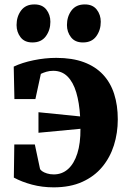

<svg xmlns="http://www.w3.org/2000/svg" viewBox="-20 -812 564 846"><path d="M216.5 13.5Q166 13.5 121 1.5Q76 -10.5 41 -29.5L43 -175.5H133.5L156 -69.5Q157 -64 165.2 -58Q173.5 -52 187 -47.8Q200.5 -43.5 217 -43.5Q253.5 -43.5 280 -67.2Q306.5 -91 320.8 -136Q335 -181 334.5 -244.5L149.5 -227V-317.5L333 -299Q329.5 -359.5 316 -404.8Q302.5 -450 277.5 -475Q252.5 -500 214.5 -500Q198.5 -500 184.2 -495.8Q170 -491.5 160 -486.5L136 -375.5H43.5L40.5 -518.5Q77 -536 127.8 -546.5Q178.5 -557 228 -557Q298.5 -557 349.5 -538Q400.5 -519 433.8 -483.5Q467 -448 483 -398Q499 -348 499 -286Q499 -226 482 -172Q465 -118 430.2 -76.2Q395.5 -34.5 342.2 -10.5Q289 13.5 216.5 13.5ZM122.5 -625Q88 -625 70.5 -648Q53 -671 53 -701.5Q53 -739 73 -765.8Q93 -792.5 131 -792.5H132Q166.5 -792.5 184.2 -769.8Q202 -747 202 -716Q202 -679.5 182 -652.2Q162 -625 123.5 -625ZM345 -625Q310.5 -625 292.8 -648Q275 -671 275 -701.5Q275 -739 295 -765.8Q315 -792.5 353.5 -792.5H354Q388.5 -792.5 406.2 -769.8Q424 -747 424 -716Q424 -679.5 404.2 -652.2Q384.5 -625 346 -625Z"/></svg>

Font: Merriweather 48pt ExtraBold
Style: Regular
Weight: 800
Version: Version 2.100